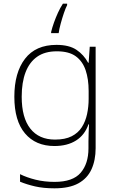

<svg xmlns="http://www.w3.org/2000/svg" viewBox="-20 -784 630 1044"><path d="M287 -540Q356 -540 396 -513Q436 -486 459 -443H462L468 -530H500V22Q500 87 477.5 136.5Q455 186 406 213Q357 240 276 240Q216 240 170.5 229.5Q125 219 89 204V163Q125 181 173 193Q221 205 277 205Q376 205 418.5 155.5Q461 106 461 23V-15Q461 -40 462 -61.5Q463 -83 464 -108H461Q441 -50 393.5 -20Q346 10 276 10Q174 10 116 -58.5Q58 -127 58 -258Q58 -389 116 -464.5Q174 -540 287 -540ZM289 -505Q224 -505 182 -475.5Q140 -446 119 -391Q98 -336 98 -258Q98 -144 145 -84.5Q192 -25 279 -25Q334 -25 369.5 -43Q405 -61 425 -92.5Q445 -124 453.5 -164Q462 -204 462 -246V-289Q462 -354 445.5 -402.5Q429 -451 392 -478Q355 -505 289 -505ZM345 -756Q337 -741 327.5 -713Q318 -685 310 -655.5Q302 -626 299 -604H258V-610Q264 -635 273.5 -661.5Q283 -688 295 -714.5Q307 -741 322 -764H345Z"/></svg>

Font: Noto Sans Armenian ExtraLight
Style: Regular
Weight: 250
Designer: Monotype Design Team
Foundry: Monotype Imaging Inc.
Version: Version 2.007